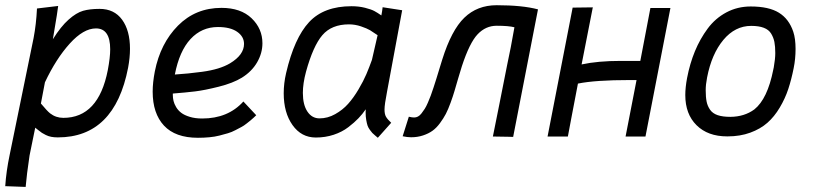

<svg xmlns="http://www.w3.org/2000/svg" viewBox="-32 -529 3157 744"><path d="M385.7 -257.3Q395 -306.2 395 -337.9Q395 -418.9 339.8 -418.9Q291.5 -418.9 238.3 -360.1Q185.1 -301.3 142.1 -210L126.5 -127.9Q150.4 -99.1 162.1 -89.8Q184.6 -72.3 213.4 -72.3Q349.6 -72.3 385.7 -257.3ZM95.7 -369.6Q96.2 -371.6 96.9 -375.5Q97.7 -379.4 98.1 -381.3Q108.4 -435.5 111.3 -496.1L193.4 -505.9Q193.4 -498.5 172.9 -377Q204.1 -426.8 233.9 -453.1Q263.7 -479.5 289.8 -487.1Q315.9 -494.6 354 -494.6Q410.6 -494.6 441.2 -452.6Q471.7 -410.6 471.7 -339.8Q471.7 -305.7 464.4 -266.6Q412.1 3.4 191.9 3.4Q177.7 3.4 166.5 1.2Q155.3 -1 145.5 -5.9Q135.7 -10.7 130.4 -14.2Q125 -17.6 116.2 -24.9Q107.4 -32.2 104.5 -34.2L82.5 73.7Q71.3 148.4 67.4 195.3L-11.7 192.4Q-7.8 133.8 5.4 71.3Z M645.5 -240.2Q678.7 -242.7 697 -244.4Q715.3 -246.1 750.5 -250.7Q785.6 -255.4 812.7 -263.7Q839.8 -272 859.4 -283.7Q913.6 -316.4 913.6 -358.9Q913.6 -387.2 887 -405.8Q860.4 -424.3 812.5 -424.3Q749.5 -424.3 706.3 -377.7Q663.1 -331.1 645.5 -240.2ZM826.2 -498.5Q900.9 -498.5 942.9 -458.3Q984.9 -418 984.9 -361.3Q984.9 -323.2 964.4 -287.6Q943.8 -252 905.3 -228Q871.1 -207 815.9 -193.1Q760.7 -179.2 724.1 -174.8Q687.5 -170.4 637.7 -166.5V-161.1Q637.7 -149.4 640.4 -137.9Q643.1 -126.5 650.6 -113.8Q658.2 -101.1 670.4 -91.8Q682.6 -82.5 703.4 -76.2Q724.1 -69.8 751.5 -69.8Q851.6 -69.8 911.1 -135.7L960.9 -82.5Q960.4 -82 951.7 -73.7Q942.9 -65.4 938.7 -62.3Q934.6 -59.1 923.6 -50.3Q912.6 -41.5 903.6 -36.9Q894.5 -32.2 880.4 -24.7Q866.2 -17.1 851.3 -12.7Q836.4 -8.3 818.4 -3.7Q800.3 1 779.1 2.9Q757.8 4.9 734.9 4.9Q647.5 4.9 603.5 -42.2Q559.6 -89.4 559.6 -173.8Q559.6 -209 567.9 -252Q589.4 -360.8 657.7 -429.7Q726.1 -498.5 826.2 -498.5Z M1153.8 -251Q1141.6 -205.6 1141.6 -168.9Q1141.6 -123 1159.2 -96.7Q1176.8 -70.3 1206.1 -70.3Q1237.8 -70.3 1266.8 -86.7Q1295.9 -103 1316.9 -126.5Q1337.9 -149.9 1357.2 -182.6Q1376.5 -215.3 1387.7 -241.7Q1398.9 -268.1 1409.2 -296.9L1431.2 -392.6Q1413.6 -404.8 1401.9 -411.9Q1390.1 -418.9 1366.9 -426.8Q1343.8 -434.6 1320.3 -434.6Q1252.9 -434.6 1217 -392.6Q1181.2 -350.6 1153.8 -251ZM1526.4 -489.3 1467.8 -173.8Q1458 -124 1458 -104.5Q1458 -86.9 1463.6 -76.9Q1469.2 -66.9 1483.9 -53.2L1432.1 4.9Q1430.2 3.4 1421.9 -3.7Q1413.6 -10.7 1410.6 -13.9Q1407.7 -17.1 1401.4 -25.6Q1395 -34.2 1392.3 -42.2Q1389.6 -50.3 1387.2 -63.7Q1384.8 -77.1 1384.8 -93.3Q1384.8 -101.1 1385.3 -105.5Q1372.6 -86.9 1356.9 -70.6Q1341.3 -54.2 1317.4 -35.9Q1293.5 -17.6 1261 -6.8Q1228.5 3.9 1191.9 3.9Q1135.7 3.9 1101.6 -44.2Q1067.4 -92.3 1067.4 -167.5Q1067.4 -206.1 1076.7 -246.1Q1108.4 -381.8 1165.8 -443.4Q1223.1 -504.9 1330.1 -504.9Q1358.4 -504.9 1382.6 -498.8Q1406.7 -492.7 1418.5 -486.3Q1430.2 -480 1445.8 -469.2Q1448.7 -483.9 1450.7 -501Z M1528.3 -1 1552.2 -76.7Q1564.9 -73.7 1572.8 -73.7Q1580.6 -73.7 1587.6 -77.4Q1594.7 -81.1 1601.3 -89.6Q1607.9 -98.1 1613.8 -107.2Q1619.6 -116.2 1626 -131.1Q1632.3 -146 1637.2 -158.7Q1642.1 -171.4 1648.4 -191.2Q1654.8 -210.9 1659.2 -224.9Q1663.6 -238.8 1670.4 -261.5Q1677.2 -284.2 1681.6 -297.9Q1717.3 -412.1 1767.3 -460.4Q1817.4 -508.8 1892.6 -508.8Q1992.2 -508.8 2052.7 -492.7Q2032.2 -387.2 2004.6 -245.6Q1977.1 -104 1956.5 1.5H1955.6Q1953.1 1.5 1939 1Q1924.8 0.5 1877.9 0Q1884.8 -33.2 1902.6 -123Q1920.4 -212.9 1933.6 -279.3L1947.3 -346.2L1961.4 -423.3Q1939 -429.2 1892.6 -429.2Q1850.1 -429.2 1818.8 -396.2Q1787.6 -363.3 1757.8 -272.5Q1752 -254.4 1743.4 -225.1Q1734.9 -195.8 1729.2 -176.5Q1723.6 -157.2 1714.1 -131.1Q1704.6 -105 1695.6 -87.6Q1686.5 -70.3 1672.9 -51.8Q1659.2 -33.2 1643.8 -22.2Q1628.4 -11.2 1607.2 -4.2Q1585.9 2.9 1561 2.9Q1546.4 2.9 1528.3 -1Z M2265.1 -500.5 2221.7 -279.3Q2284.2 -293 2374 -293H2449.2Q2464.4 -370.6 2474.1 -423.3Q2483.9 -476.1 2488.3 -498H2565.9L2469.2 0H2392.1L2434.6 -218.8H2407.7Q2274.9 -218.8 2207.5 -205.1Q2189 -109.4 2181.6 -69.8Q2174.3 -30.3 2168.5 0H2089.8L2187 -499.5Z M2891.1 -105Q2941.9 -145.5 2964.4 -258.8Q2964.8 -260.3 2965.3 -263.2Q2965.8 -266.1 2966.3 -267.6Q2972.2 -301.3 2972.2 -323.2Q2972.2 -349.1 2968.8 -366.5Q2965.3 -383.8 2956.1 -398.9Q2946.8 -414.1 2927.5 -421.4Q2908.2 -428.7 2878.9 -428.7Q2816.4 -428.7 2771 -374.3Q2725.6 -319.8 2708 -229Q2702.6 -201.2 2702.6 -179.7Q2702.6 -152.8 2706.1 -135.5Q2709.5 -118.2 2719.5 -103.8Q2729.5 -89.4 2748.8 -82.8Q2768.1 -76.2 2798.3 -76.2Q2852.5 -76.7 2891.1 -105ZM2786.6 -0.5H2785.6Q2710.9 -0.5 2667.2 -43.7Q2623.5 -86.9 2623.5 -160.6Q2623.5 -189.9 2630.4 -226.6Q2641.1 -282.7 2660.9 -330.6Q2680.7 -378.4 2710.2 -418.2Q2739.7 -458 2782.7 -481Q2825.7 -503.9 2877 -503.9Q2947.3 -503.9 2986.3 -479.7Q3025.4 -455.6 3042 -405.8Q3050.8 -379.4 3050.8 -339.4Q3050.8 -300.8 3043.5 -265.1Q3034.7 -220.7 3022.5 -183.8Q3010.3 -147 2989.5 -112.1Q2968.8 -77.1 2941.7 -53.2Q2914.6 -29.3 2875.2 -14.9Q2835.9 -0.5 2787.6 -0.5Z"/></svg>

Font: Fantasque Sans Mono
Style: Italic
Weight: 400
Italic angle: -11°
Monospace: yes
Designer: Jany Belluz
Version: Version 1.8.0 ; ttfautohint (v1.8.2)